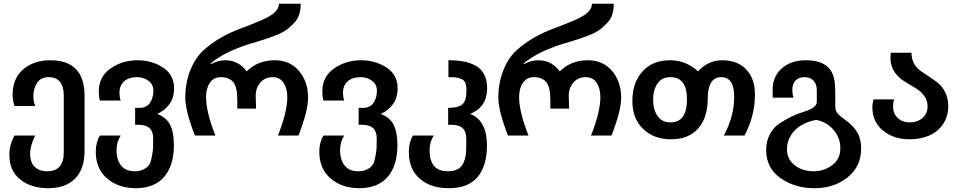

<svg xmlns="http://www.w3.org/2000/svg" viewBox="-20 -740 5087 1020"><path d="M237.8 -330.1Q197.8 -330.1 177.5 -300.8Q157.2 -271.5 157.2 -226.1Q157.2 -202.6 167 -176.8H57.1Q46.9 -208 46.9 -236.8Q46.9 -323.7 104 -372.1Q160.6 -419.9 247.1 -419.9Q429.2 -419.9 429.2 -231V62Q429.2 157.2 379.2 208.5Q329.1 259.8 234.9 259.8Q146 259.8 87.9 213.9Q29.8 168 29.8 83Q29.8 28.8 57.1 -20H167Q140.1 32.2 140.1 79.1Q140.1 121.6 164.1 145.8Q188 169.9 231 169.9Q318.8 169.9 318.8 68.8V-231Q318.8 -330.1 237.8 -330.1Z M599.1 58.1Q599.1 109.4 623.5 139.6Q647.9 169.9 695.8 169.9Q721.2 169.9 741.9 160.2Q762.7 150.4 772.9 134.8Q780.3 124 785.6 97.4Q791 70.8 793 47.9Q793.9 35.6 793.9 -4.9Q793.9 -77.1 716.8 -77.1H697.8V-167H723.1Q757.8 -167 776.4 -193.4Q794.9 -219.7 794.9 -258.8Q794.9 -291 769 -310.5Q743.2 -330.1 708 -330.1Q665.5 -330.1 640.1 -308.6Q614.7 -287.1 614.7 -247.1Q614.7 -224.1 621.1 -206.1H510.7Q504.9 -225.6 504.9 -254.9Q504.9 -332.5 566.9 -376Q629.4 -419.9 710 -419.9Q786.1 -419.9 845.2 -381.8Q904.8 -343.3 904.8 -270Q904.8 -221.2 879.9 -186.5Q855 -151.9 814.9 -134.8Q863.8 -116.7 883.8 -76.7Q903.8 -36.6 903.8 32.2Q903.8 138.7 852.3 199.2Q800.8 259.8 700.2 259.8Q609.4 259.8 548.8 208Q488.8 156.7 488.8 65.9Q488.8 16.1 510.7 -20H621.1Q599.1 14.6 599.1 58.1Z M1506.3 -225.1Q1506.3 -270.5 1486.6 -300.3Q1466.8 -330.1 1427.7 -330.1Q1387.7 -330.1 1363 -301.5Q1338.4 -272.9 1338.4 -230Q1338.4 -229.5 1338.6 -222.2Q1338.9 -214.8 1339.4 -198.5Q1339.8 -182.1 1340.3 -163.1H1240.7V-206.1Q1240.7 -278.8 1218.8 -304.2Q1196.3 -330.1 1153.8 -330.1Q1114.7 -330.1 1094.7 -300Q1074.7 -270 1074.7 -225.1Q1074.7 -144.5 1124.5 -20H1015.6Q964.4 -150.4 964.4 -221.2Q964.4 -300.3 991.2 -367.4Q1018.1 -434.6 1062.5 -474.1Q1143.1 -546.9 1266.6 -591.8Q1312 -608.4 1362.8 -629.9Q1411.1 -650.4 1434.6 -669.9Q1461.4 -692.4 1461.4 -720.2H1577.6Q1577.6 -653.3 1542.5 -618.2Q1523.9 -599.6 1516.4 -592.8Q1508.8 -585.9 1494.1 -576.4Q1479.5 -566.9 1459.5 -558.1Q1419.9 -541.5 1357.4 -522L1309.6 -507.8Q1170.9 -464.8 1097.7 -401.9L1101.6 -399.9Q1139.2 -419.9 1176.8 -419.9Q1247.1 -419.9 1290.5 -360.8Q1349.6 -419.9 1440.4 -419.9Q1520.5 -419.9 1568.6 -363Q1616.7 -306.2 1616.7 -221.2Q1616.7 -150.4 1565.4 -20H1456.5Q1506.3 -144.5 1506.3 -225.1Z M1786.6 58.1Q1786.6 109.4 1811 139.6Q1835.4 169.9 1883.3 169.9Q1908.7 169.9 1929.4 160.2Q1950.2 150.4 1960.4 134.8Q1967.8 124 1973.1 97.4Q1978.5 70.8 1980.5 47.9Q1981.4 35.6 1981.4 -4.9Q1981.4 -77.1 1904.3 -77.1H1885.3V-167H1910.6Q1945.3 -167 1963.9 -193.4Q1982.4 -219.7 1982.4 -258.8Q1982.4 -291 1956.5 -310.5Q1930.7 -330.1 1895.5 -330.1Q1853 -330.1 1827.6 -308.6Q1802.2 -287.1 1802.2 -247.1Q1802.2 -224.1 1808.6 -206.1H1698.2Q1692.4 -225.6 1692.4 -254.9Q1692.4 -332.5 1754.4 -376Q1816.9 -419.9 1897.5 -419.9Q1973.6 -419.9 2032.7 -381.8Q2092.3 -343.3 2092.3 -270Q2092.3 -221.2 2067.4 -186.5Q2042.5 -151.9 2002.4 -134.8Q2051.3 -116.7 2071.3 -76.7Q2091.3 -36.6 2091.3 32.2Q2091.3 138.7 2039.8 199.2Q1988.3 259.8 1887.7 259.8Q1796.9 259.8 1736.3 208Q1676.3 156.7 1676.3 65.9Q1676.3 16.1 1698.2 -20H1808.6Q1786.6 14.6 1786.6 58.1Z M2364.3 259.8Q2267.6 259.8 2209.7 209Q2151.9 158.2 2151.9 65.9Q2151.9 16.1 2173.8 -20H2284.2Q2262.2 14.6 2262.2 58.1Q2262.2 169.9 2358.9 169.9Q2422.9 169.9 2441.9 126Q2451.2 105 2454.1 85.4Q2457 65.9 2457 33.2V-4.9Q2457 -77.1 2379.9 -77.1H2360.8V-167Q2415.5 -167 2436.8 -186Q2458 -205.1 2458 -258.8Q2458 -285.2 2452.1 -299.8Q2446.3 -314.5 2430.2 -320.8Q2414.6 -327.1 2401.6 -328.6Q2388.7 -330.1 2362.3 -330.1V-419.9Q2409.2 -419.9 2444.6 -413.1Q2480 -406.2 2508.8 -389.9Q2537.6 -373.5 2552.7 -343.3Q2567.9 -313 2567.9 -270Q2567.9 -171.9 2478 -134.8Q2566.9 -100.1 2566.9 32.2Q2566.9 141.6 2517.1 200.7Q2467.3 259.8 2364.3 259.8Z M3169.4 -225.1Q3169.4 -270.5 3149.7 -300.3Q3129.9 -330.1 3090.8 -330.1Q3050.8 -330.1 3026.1 -301.5Q3001.5 -272.9 3001.5 -230Q3001.5 -229.5 3001.7 -222.2Q3002 -214.8 3002.4 -198.5Q3002.9 -182.1 3003.4 -163.1H2903.8V-206.1Q2903.8 -278.8 2881.8 -304.2Q2859.4 -330.1 2816.9 -330.1Q2777.8 -330.1 2757.8 -300Q2737.8 -270 2737.8 -225.1Q2737.8 -144.5 2787.6 -20H2678.7Q2627.4 -150.4 2627.4 -221.2Q2627.4 -300.3 2654.3 -367.4Q2681.2 -434.6 2725.6 -474.1Q2806.2 -546.9 2929.7 -591.8Q2975.1 -608.4 3025.9 -629.9Q3074.2 -650.4 3097.7 -669.9Q3124.5 -692.4 3124.5 -720.2H3240.7Q3240.7 -653.3 3205.6 -618.2Q3187 -599.6 3179.4 -592.8Q3171.9 -585.9 3157.2 -576.4Q3142.6 -566.9 3122.6 -558.1Q3083 -541.5 3020.5 -522L2972.7 -507.8Q2834 -464.8 2760.7 -401.9L2764.6 -399.9Q2802.2 -419.9 2839.8 -419.9Q2910.2 -419.9 2953.6 -360.8Q3012.7 -419.9 3103.5 -419.9Q3183.6 -419.9 3231.7 -363Q3279.8 -306.2 3279.8 -221.2Q3279.8 -150.4 3228.5 -20H3119.6Q3169.4 -144.5 3169.4 -225.1Z M3817.4 -419.9Q3898.9 -419.9 3944.8 -370.6Q3990.7 -321.3 3990.7 -237.8Q3990.7 -125.5 3935.5 -20H3825.7Q3880.4 -123 3880.4 -225.1Q3880.4 -330.1 3811.5 -330.1Q3739.7 -330.1 3739.7 -213.9Q3739.7 -115.2 3689.2 -57.6Q3638.7 0 3544.4 0Q3453.1 0 3395.5 -56.2Q3339.4 -110.8 3339.4 -204.1Q3339.4 -300.3 3392.8 -360.1Q3446.3 -419.9 3539.6 -419.9Q3623.5 -419.9 3688.5 -360.8Q3741.7 -419.9 3817.4 -419.9ZM3449.7 -212.9Q3449.7 -158.7 3472.7 -124.3Q3495.6 -89.8 3542.5 -89.8Q3629.4 -89.8 3629.4 -212.9Q3629.4 -330.1 3541.5 -330.1Q3495.1 -330.1 3472.7 -295.9Q3449.7 -261.2 3449.7 -212.9Z M4084.5 -262.2Q4084.5 -335 4134 -377.4Q4183.6 -419.9 4260.7 -419.9Q4334.5 -419.9 4373 -388.2Q4411.6 -356.4 4415.5 -290Q4417.5 -257.8 4417.5 -226.1V-173.8Q4417.5 -161.6 4421.1 -151.6Q4424.8 -141.6 4434.1 -132.6Q4443.4 -123.5 4448.5 -119.4Q4453.6 -115.2 4466.3 -106Q4486.8 -91.3 4500.5 -78.6Q4514.2 -65.9 4527.6 -47.1Q4541 -28.3 4547.9 -4.2Q4554.7 20 4554.7 49.8Q4554.7 146 4480.5 204.1Q4409.2 259.8 4306.6 259.8Q4203.6 259.8 4127.4 207Q4050.3 153.8 4050.3 56.2Q4050.3 9.8 4070.1 -27.1Q4089.8 -64 4120.6 -84Q4185.1 -126.5 4249.5 -146Q4319.3 -167 4319.3 -199.2V-261.2Q4319.3 -292.5 4302 -311.3Q4284.7 -330.1 4254.4 -330.1Q4223.6 -330.1 4206.5 -312.5Q4189.5 -294.9 4189.5 -264.2Q4189.5 -238.3 4195.3 -221.2H4085.4Q4084.5 -230 4084.5 -262.2ZM4160.6 51.8Q4160.6 106 4201.9 137.9Q4243.2 169.9 4302.7 169.9Q4358.4 169.9 4401.4 137.2Q4444.3 104.5 4444.3 48.8Q4444.3 -9.3 4407.5 -51Q4370.6 -92.8 4316.4 -103Q4275.9 -96.2 4241.2 -77.1Q4206.5 -58.1 4183.6 -23.9Q4160.6 10.3 4160.6 51.8Z M4811.5 -89.8Q4853.5 -89.8 4880.6 -113Q4907.7 -136.2 4907.7 -175.8Q4907.7 -235.4 4837.4 -275.9Q4785.6 -305.7 4771 -316.9Q4715.3 -358.9 4710.9 -422.9Q4710.4 -429.2 4710.4 -436Q4710.4 -437.5 4712.4 -460H4822.3Q4822.3 -397.5 4872.6 -361.8Q4877.9 -357.9 4894.3 -347.4Q4910.6 -336.9 4920.4 -330.1Q4922.9 -328.1 4932.9 -321.3Q4942.9 -314.5 4945.6 -312.5Q4948.2 -310.5 4956.3 -304.4Q4964.4 -298.3 4967.5 -295.2Q4970.7 -292 4976.8 -285.9Q4982.9 -279.8 4986.3 -274.9Q4989.7 -270 4994.1 -262.9Q4998.5 -255.9 5002.4 -248Q5017.6 -215.3 5017.6 -176.8Q5017.6 -121.1 4989.7 -80.3Q4961.9 -39.6 4916 -19.8Q4870.1 0 4811.5 0Q4728 0 4671.4 -45.9Q4614.3 -92.3 4614.3 -172.9Q4614.3 -190.4 4620.6 -211.9H4730.5Q4724.6 -198.7 4724.6 -172.9Q4724.6 -136.2 4749.5 -113Q4774.4 -89.8 4811.5 -89.8Z"/></svg>

Font: Miedinger*
Style: Bold
Weight: 700
Version: Version 001.000